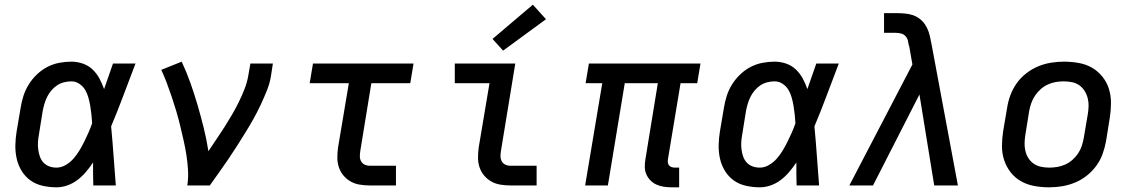

<svg xmlns="http://www.w3.org/2000/svg" viewBox="-20 -791 4840 819"><path d="M221 8Q191 8 162 1.5Q133 -5 110.5 -21Q88 -37 73 -61Q58 -85 51.5 -113Q45 -141 45.5 -171Q46 -201 51 -231L68 -331Q72 -357 80 -382Q88 -407 102.5 -430.5Q117 -454 137.5 -473.5Q158 -493 182 -505.5Q206 -518 232.5 -523Q259 -528 284 -528Q310 -528 334 -519.5Q358 -511 375.5 -494Q393 -477 404.5 -455.5Q416 -434 424 -411Q434 -438 443 -465.5Q452 -493 462 -520H558Q532 -453 507 -385.5Q482 -318 454 -252Q460 -189 464.5 -126Q469 -63 474 0H378Q377 -24 377 -48.5Q377 -73 377 -98Q363 -77 346.5 -57.5Q330 -38 310 -23Q290 -8 267 0Q244 8 221 8ZM221 -76Q241 -76 260 -87Q279 -98 293.5 -114.5Q308 -131 319 -149.5Q330 -168 339.5 -187Q349 -206 357.5 -225.5Q366 -245 373 -265Q372 -284 370 -302.5Q368 -321 365 -339Q362 -357 357 -375Q352 -393 343 -408Q334 -423 318.5 -433.5Q303 -444 284 -444Q269 -444 253 -440Q237 -436 223.5 -427Q210 -418 199 -405Q188 -392 181 -377.5Q174 -363 169.5 -348Q165 -333 162 -317L146 -217Q143 -201 142 -185Q141 -169 143 -153.5Q145 -138 150 -123.5Q155 -109 165 -98Q175 -87 189.5 -81.5Q204 -76 221 -76Z M779 0Q784 -33 782 -66Q780 -99 775 -130.5Q770 -162 763 -193Q756 -224 748.5 -255Q741 -286 732 -316.5Q723 -347 713 -376.5Q703 -406 692 -435.5Q681 -465 668 -493L755 -528Q776 -483 792.5 -436.5Q809 -390 823 -342Q837 -294 849 -245.5Q861 -197 869 -146Q886 -172 903.5 -197.5Q921 -223 937.5 -249Q954 -275 969.5 -301.5Q985 -328 998.5 -355.5Q1012 -383 1023 -411Q1034 -439 1039 -468L1048 -520H1144L1136 -468Q1131 -436 1118.5 -405Q1106 -374 1092 -344Q1078 -314 1061.5 -284.5Q1045 -255 1027 -226Q1009 -197 991 -168.5Q973 -140 953.5 -111.5Q934 -83 914.5 -55.5Q895 -28 875 0Z M1557 0Q1535 0 1514 -3.5Q1493 -7 1475.5 -17Q1458 -27 1445 -42.5Q1432 -58 1425.5 -77.5Q1419 -97 1419 -118.5Q1419 -140 1422 -162L1468 -436H1301L1315 -520H1744L1730 -436H1564L1517 -148Q1515 -136 1515 -124.5Q1515 -113 1520 -103.5Q1525 -94 1535 -89Q1545 -84 1557 -84H1669V0Z M2157 0Q2135 0 2114 -3.5Q2093 -7 2075.5 -17Q2058 -27 2045 -42.5Q2032 -58 2025.5 -77.5Q2019 -97 2019 -118.5Q2019 -140 2022 -162L2068 -436H1920V-520H2178L2117 -148Q2115 -136 2115 -124.5Q2115 -113 2120 -103.5Q2125 -94 2135 -89Q2145 -84 2157 -84H2269V0ZM2126 -575 2081 -625 2253 -771 2309 -709Z M2845 8Q2828 8 2811.5 5.5Q2795 3 2780.5 -3.5Q2766 -10 2755 -21Q2744 -32 2737.5 -46.5Q2731 -61 2730.5 -77.5Q2730 -94 2733 -111L2786 -436H2645L2573 0H2476L2549 -436H2478L2492 -520H2968L2954 -436H2883L2829 -111Q2828 -104 2829 -97Q2830 -90 2834.5 -85Q2839 -80 2845.5 -78Q2852 -76 2859 -76H2877V8Z M3221 8Q3191 8 3162 1.5Q3133 -5 3110.5 -21Q3088 -37 3073 -61Q3058 -85 3051.5 -113Q3045 -141 3045.5 -171Q3046 -201 3051 -231L3068 -331Q3072 -357 3080 -382Q3088 -407 3102.5 -430.5Q3117 -454 3137.5 -473.5Q3158 -493 3182 -505.5Q3206 -518 3232.5 -523Q3259 -528 3284 -528Q3310 -528 3334 -519.5Q3358 -511 3375.5 -494Q3393 -477 3404.5 -455.5Q3416 -434 3424 -411Q3434 -438 3443 -465.5Q3452 -493 3462 -520H3558Q3532 -453 3507 -385.5Q3482 -318 3454 -252Q3460 -189 3464.5 -126Q3469 -63 3474 0H3378Q3377 -24 3377 -48.5Q3377 -73 3377 -98Q3363 -77 3346.5 -57.5Q3330 -38 3310 -23Q3290 -8 3267 0Q3244 8 3221 8ZM3221 -76Q3241 -76 3260 -87Q3279 -98 3293.5 -114.5Q3308 -131 3319 -149.5Q3330 -168 3339.5 -187Q3349 -206 3357.5 -225.5Q3366 -245 3373 -265Q3372 -284 3370 -302.5Q3368 -321 3365 -339Q3362 -357 3357 -375Q3352 -393 3343 -408Q3334 -423 3318.5 -433.5Q3303 -444 3284 -444Q3269 -444 3253 -440Q3237 -436 3223.5 -427Q3210 -418 3199 -405Q3188 -392 3181 -377.5Q3174 -363 3169.5 -348Q3165 -333 3162 -317L3146 -217Q3143 -201 3142 -185Q3141 -169 3143 -153.5Q3145 -138 3150 -123.5Q3155 -109 3165 -98Q3175 -87 3189.5 -81.5Q3204 -76 3221 -76Z M3603 0 3872 -516 3858 -596H3857Q3855 -608 3852.5 -618.5Q3850 -629 3842.5 -637Q3835 -645 3824 -648Q3813 -651 3801 -651H3751V-723V-735H3801Q3820 -735 3838.5 -733.5Q3857 -732 3873.5 -726.5Q3890 -721 3903.5 -710.5Q3917 -700 3926.5 -685.5Q3936 -671 3941.5 -654.5Q3947 -638 3950 -620Q3950 -618 3950.5 -615.5Q3951 -613 3952 -611L4066 0H3965L3902 -388L3704 0Z M4455 8Q4423 8 4392.5 2.5Q4362 -3 4336 -17.5Q4310 -32 4291.5 -55.5Q4273 -79 4263.5 -107.5Q4254 -136 4254 -167.5Q4254 -199 4259 -231L4276 -331Q4280 -358 4290 -385Q4300 -412 4317 -436Q4334 -460 4358 -478.5Q4382 -497 4408.5 -508Q4435 -519 4463 -523.5Q4491 -528 4518 -528Q4550 -528 4581 -522.5Q4612 -517 4637.5 -502.5Q4663 -488 4682 -464.5Q4701 -441 4710 -412.5Q4719 -384 4719 -352.5Q4719 -321 4714 -289L4698 -189Q4693 -162 4683.5 -135Q4674 -108 4656.5 -84Q4639 -60 4615.5 -41.5Q4592 -23 4565 -12Q4538 -1 4510.5 3.5Q4483 8 4455 8ZM4456 -76Q4473 -76 4490.5 -79Q4508 -82 4524.5 -89.5Q4541 -97 4555 -109.5Q4569 -122 4579 -137Q4589 -152 4594.5 -169Q4600 -186 4603 -203L4620 -303Q4623 -321 4623.5 -338.5Q4624 -356 4619.5 -373Q4615 -390 4606 -404Q4597 -418 4583.5 -427.5Q4570 -437 4552.5 -440.5Q4535 -444 4517 -444Q4500 -444 4483 -441Q4466 -438 4449.5 -430.5Q4433 -423 4419 -410.5Q4405 -398 4395 -383Q4385 -368 4379 -351Q4373 -334 4370 -317L4354 -217Q4351 -199 4350.5 -181.5Q4350 -164 4354 -147Q4358 -130 4367 -116Q4376 -102 4390 -92.5Q4404 -83 4421 -79.5Q4438 -76 4456 -76Z"/></svg>

Font: Iosevka SS04 Md Ex Obl
Style: Regular
Weight: 500
Width: 7
Italic angle: -9°
Monospace: yes
Designer: Belleve Invis
Foundry: Belleve Invis
Version: Version 19.0.0; ttfautohint (v1.8.4)